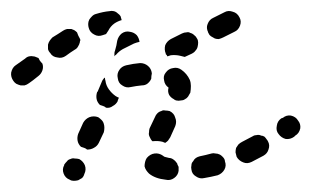

<svg xmlns="http://www.w3.org/2000/svg" viewBox="-40 -304 558 344"><path d="M74 7Q77 15 85 18Q88 20 92 20Q96 20 100 19Q104 17 107 15Q110 12 111 8Q115 0 112 -8Q109 -15 102 -19Q98 -20 94 -20Q90 -21 86 -19Q82 -18 80 -15Q77 -12 75 -9V-8Q71 -1 74 7ZM272 15Q265 20 257 18Q238 16 227 7Q224 4 222 1Q220 -2 219 -6Q219 -10 220 -14Q221 -18 223 -21Q229 -28 237 -29Q245 -30 252 -25Q253 -24 255 -23Q259 -22 263 -21Q267 -21 271 -18Q274 -16 276 -13Q278 -11 278 -9Q279 -7 280 -5Q280 -2 280 1Q280 1 280 1Q280 1 280 2Q279 10 272 15ZM362 0Q366 -7 363 -15Q363 -17 362 -19Q361 -21 359 -23Q356 -26 354 -27Q350 -29 346 -29Q342 -30 339 -29Q328 -26 318 -24Q314 -23 311 -21Q308 -19 306 -15Q303 -12 303 -8Q302 -4 303 0Q304 8 311 12Q318 17 326 15Q338 13 350 10Q358 7 362 0ZM441 -36Q444 -44 440 -51Q439 -53 438 -54Q436 -57 434 -59Q431 -61 428 -61Q424 -63 420 -62Q416 -62 413 -60Q403 -55 394 -50Q390 -48 387 -45Q385 -42 383 -39Q382 -35 382 -31Q383 -27 384 -23Q388 -16 396 -13Q403 -10 411 -14Q421 -19 432 -25Q439 -29 441 -36ZM100 -64 109 -84Q113 -91 120 -94Q128 -97 136 -94Q139 -92 142 -89Q145 -86 146 -82Q147 -79 147 -75Q147 -71 146 -67L137 -48Q134 -42 128 -39Q123 -36 116 -36Q114 -38 111 -39Q108 -40 105 -41Q100 -46 99 -52Q98 -58 100 -64ZM227 -67Q227 -71 228 -74L238 -95Q239 -98 242 -101Q245 -104 249 -105Q252 -107 256 -106Q260 -106 264 -105Q272 -101 274 -93Q277 -86 274 -78L265 -58Q263 -55 261 -52Q259 -50 256 -48Q253 -49 251 -50Q243 -52 234 -51Q234 -51 233 -51Q231 -53 230 -55Q229 -57 228 -59Q226 -63 227 -67ZM498 -74Q499 -82 494 -88Q490 -95 481 -97Q473 -98 467 -93L464 -92Q457 -87 456 -79Q454 -70 459 -64Q464 -57 472 -55Q480 -54 487 -59L489 -61Q496 -65 498 -74ZM134 -139 135 -140 143 -159Q144 -161 145 -162Q146 -164 148 -165Q148 -162 149 -159Q150 -151 155 -144Q160 -137 167 -132Q170 -130 173 -129L171 -124V-123Q168 -117 162 -114Q157 -110 150 -111Q148 -113 145 -114Q142 -115 139 -116Q134 -121 133 -127Q132 -133 134 -139ZM254 -160Q252 -168 257 -174Q262 -181 270 -182Q278 -184 285 -179Q295 -172 300 -161Q302 -156 302 -150Q302 -144 301 -138Q299 -134 297 -131Q295 -128 291 -126Q288 -124 284 -124Q280 -123 276 -124Q275 -124 275 -124Q274 -125 274 -125Q274 -125 273 -125Q273 -125 272 -126Q266 -129 263 -134Q260 -140 262 -147Q255 -152 254 -160ZM232 -173Q231 -181 225 -186Q219 -191 211 -191Q199 -190 186 -187Q178 -185 174 -179Q169 -172 171 -164Q172 -155 179 -151Q186 -146 194 -148Q204 -150 214 -151Q220 -151 224 -154Q229 -158 231 -163Q231 -168 232 -172Q232 -173 232 -173ZM36 -178Q38 -184 36 -190Q33 -193 31 -196Q30 -198 29 -200Q27 -201 24 -202Q22 -203 20 -203Q16 -204 12 -203Q8 -202 5 -199Q-5 -192 -12 -187Q-18 -183 -20 -174Q-21 -166 -16 -159Q-14 -156 -11 -154Q-7 -152 -3 -151Q1 -151 4 -151Q8 -152 12 -155Q18 -159 29 -168Q34 -172 36 -178ZM100 -221Q102 -224 103 -228Q103 -230 104 -232Q104 -233 103 -235Q100 -240 98 -246Q96 -248 93 -250Q90 -251 88 -252Q84 -252 80 -252Q76 -251 73 -249Q64 -243 54 -237Q51 -234 49 -231Q47 -228 46 -224Q46 -220 46 -216Q47 -212 50 -209Q54 -202 63 -201Q71 -199 78 -204Q86 -210 94 -215Q98 -217 100 -221ZM283 -204Q287 -203 291 -202L304 -208Q308 -210 310 -213Q313 -216 314 -220Q315 -224 315 -228Q315 -232 313 -235Q311 -239 308 -241Q305 -244 301 -245Q298 -247 294 -246Q290 -246 286 -244L266 -234Q259 -230 256 -223Q254 -215 257 -208Q257 -208 257 -207Q257 -207 258 -206Q258 -206 259 -205Q259 -204 260 -203Q263 -204 266 -205Q275 -206 283 -204ZM180 -216 200 -226Q205 -228 210 -229Q209 -236 205 -241Q200 -246 193 -247Q185 -249 178 -244Q172 -239 170 -231Q169 -223 166 -213Q165 -211 165 -208Q165 -206 165 -203Q166 -205 168 -206Q173 -212 180 -216ZM342 -272 362 -282Q369 -286 377 -283Q385 -281 389 -273Q393 -266 390 -258Q387 -250 380 -247L360 -237Q356 -235 352 -234Q348 -234 345 -235Q341 -237 338 -239Q335 -241 334 -244Q333 -245 333 -245Q333 -246 333 -246Q329 -254 332 -261Q335 -269 342 -272ZM129 -242Q121 -246 119 -254Q118 -257 118 -261Q118 -265 120 -269Q122 -272 125 -275Q128 -278 132 -279Q145 -283 156 -284Q160 -285 164 -284Q168 -283 171 -280Q174 -278 176 -275Q177 -272 178 -268Q171 -266 165 -262Q158 -257 154 -249Q152 -246 150 -243Q147 -242 144 -241Q136 -238 129 -242Z"/></svg>

Font: FRB American Cursive Dashed
Style: Bold Italic
Weight: 700
Italic angle: -25°
Version: Version 2.0;Modular Font Editor K font №1